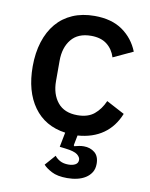

<svg xmlns="http://www.w3.org/2000/svg" viewBox="-84 -594 677 865"><g transform="rotate(10 255.0 -161.5)"><path d="M279 -532Q357 -532 407 -497Q457 -462 480 -404L390 -362Q379 -398 351.5 -419.5Q324 -441 279 -441Q219 -441 188.5 -403.5Q158 -366 158 -306V-213Q158 -153 188.5 -115.5Q219 -78 279 -78Q327 -78 355.5 -101.5Q384 -125 401 -164L484 -120Q460 -60 412.5 -26.5Q365 7 296 12L287 58L290 62Q301 59 311.5 57Q322 55 333 55Q362 55 382.5 71.5Q403 88 403 123Q403 146 393 162Q383 178 366.5 188.5Q350 199 328.5 204Q307 209 283 209Q238 209 211.5 195Q185 181 173 167L215 119Q224 131 239.5 139.5Q255 148 278 148Q297 148 309.5 141Q322 134 322 119Q322 107 308 95.5Q294 84 251 79L226 76L239 9Q145 -4 94 -75Q43 -146 43 -260Q43 -322 59 -372.5Q75 -423 105 -458.5Q135 -494 179 -513Q223 -532 279 -532Z"/></g></svg>

Font: IBM Plex Thai Medium
Style: Regular
Weight: 500
Designer: Mike Abbink, Paul van der Laan, Pieter van Rosmalen, Ben Mitchell, Mark Frömberg
Foundry: Bold Monday
Version: Version 1.0